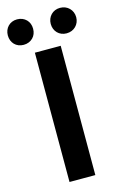

<svg xmlns="http://www.w3.org/2000/svg" viewBox="-169 -1004 672 1063"><g transform="rotate(-15 167.0 -472.5)"><path d="M239 -370V-741H91V0H165H239ZM96 -924C83 -937 65 -945 43 -945C0 -945 -29 -913 -29 -872C-29 -830 0 -799 43 -799C65 -799 83 -807 96 -820C109 -833 116 -851 116 -872C116 -893 109 -911 96 -924ZM342 -924C329 -937 311 -945 289 -945C247 -945 217 -913 217 -872C217 -830 247 -799 289 -799C311 -799 329 -807 342 -820C355 -833 363 -851 363 -872C363 -893 355 -911 342 -924Z"/></g></svg>

Font: GenSekiGothic2 TW B
Style: Regular
Weight: 700
Version: Version 2.100;PS 2.1;hotconv 16.6.51;makeotf.lib2.5.65220 DE